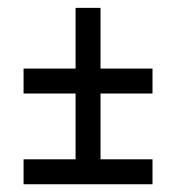

<svg xmlns="http://www.w3.org/2000/svg" viewBox="-20 -518 448 488"><path d="M39.9 -49.7V-113.1H172.1V-280.3H39.9V-343.7H172.1V-498H235.5V-343.7H367.6V-280.3H235.5V-113.1H367.6V-49.7Z"/></svg>

Font: Georama ExtraCondensed Thin
Style: Regular
Weight: 100
Width: 2
Designer: Jean-Baptiste Levee
Foundry: Production Type
Version: Version 1.001